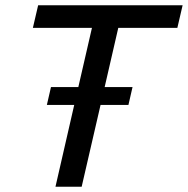

<svg xmlns="http://www.w3.org/2000/svg" viewBox="-20 -710 714 730"><path d="M654.3 -604H429.7L377.9 -378.9H483.9L468.3 -311H362.3L290.5 0H190.9L262.2 -311H158.2L173.8 -378.9H277.8L329.6 -604H105L125 -689.9H674.3Z"/></svg>

Font: Acari Sans Medium
Style: Italic
Weight: 500
Italic angle: -13°
Designer: Alfredo Marco Pradil and Stefan Peev
Foundry: Hanken Design Co.
Version: Version 1.045